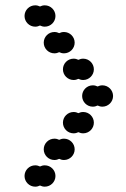

<svg xmlns="http://www.w3.org/2000/svg" viewBox="-20 -700 472 720"><path d="M72 -40C72 -18 90 0 112 0C118.5 0 124.6 -1.6 130 -4.3C135.4 -1.6 141.5 0 148 0C170 0 188 -18 188 -40C188 -62 170 -80 148 -80C141.5 -80 135.4 -78.4 130 -75.7C124.6 -78.4 118.5 -80 112 -80C90 -80 72 -62 72 -40ZM144 -140C144 -118 162 -100 184 -100C190.5 -100 196.6 -101.6 202 -104.3C207.4 -101.6 213.5 -100 220 -100C242 -100 260 -118 260 -140C260 -162 242 -180 220 -180C213.5 -180 207.4 -178.4 202 -175.7C196.6 -178.4 190.5 -180 184 -180C162 -180 144 -162 144 -140ZM216 -240C216 -218 234 -200 256 -200C262.5 -200 268.6 -201.6 274 -204.3C279.4 -201.6 285.5 -200 292 -200C314 -200 332 -218 332 -240C332 -262 314 -280 292 -280C285.5 -280 279.4 -278.4 274 -275.7C268.6 -278.4 262.5 -280 256 -280C234 -280 216 -262 216 -240ZM288 -340C288 -318 306 -300 328 -300C334.5 -300 340.6 -301.6 346 -304.3C351.4 -301.6 357.5 -300 364 -300C386 -300 404 -318 404 -340C404 -362 386 -380 364 -380C357.5 -380 351.4 -378.4 346 -375.7C340.6 -378.4 334.5 -380 328 -380C306 -380 288 -362 288 -340ZM216 -440C216 -418 234 -400 256 -400C262.5 -400 268.6 -401.6 274 -404.3C279.4 -401.6 285.5 -400 292 -400C314 -400 332 -418 332 -440C332 -462 314 -480 292 -480C285.5 -480 279.4 -478.4 274 -475.7C268.6 -478.4 262.5 -480 256 -480C234 -480 216 -462 216 -440ZM144 -540C144 -518 162 -500 184 -500C190.5 -500 196.6 -501.6 202 -504.3C207.4 -501.6 213.5 -500 220 -500C242 -500 260 -518 260 -540C260 -562 242 -580 220 -580C213.5 -580 207.4 -578.4 202 -575.7C196.6 -578.4 190.5 -580 184 -580C162 -580 144 -562 144 -540ZM72 -640C72 -618 90 -600 112 -600C118.5 -600 124.6 -601.6 130 -604.3C135.4 -601.6 141.5 -600 148 -600C170 -600 188 -618 188 -640C188 -662 170 -680 148 -680C141.5 -680 135.4 -678.4 130 -675.7C124.6 -678.4 118.5 -680 112 -680C90 -680 72 -662 72 -640Z"/></svg>

Font: Dotrice Condensed
Style: Bold
Weight: 700
Width: 2
Monospace: yes
Designer: Paul Flo Williams
Foundry: His Deeds Are Dust
Version: Version 1.001